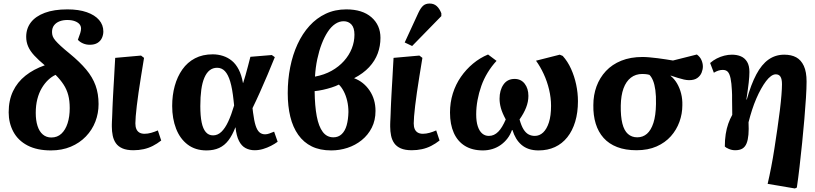

<svg xmlns="http://www.w3.org/2000/svg" viewBox="-20 -835 4604 1085"><path d="M268 15Q189 15 135.5 -13Q82 -41 55.5 -90.5Q29 -140 29 -200Q29 -268 53.5 -319.5Q78 -371 124 -407.5Q170 -444 233 -466Q197 -496 173.5 -521.5Q150 -547 139 -572.5Q128 -598 128 -627Q128 -674 154.5 -708.5Q181 -743 233 -762.5Q285 -782 361 -782Q425 -782 470.5 -766Q516 -750 540 -722Q564 -694 564 -657Q564 -638 556 -620.5Q548 -603 531 -592.5Q514 -582 487 -582Q467 -582 449.5 -589.5Q432 -597 420 -610Q429 -633 433.5 -648Q438 -663 438 -673Q438 -688 429 -698.5Q420 -709 402.5 -715.5Q385 -722 360 -722Q336 -722 316.5 -714.5Q297 -707 285.5 -692Q274 -677 274 -654Q274 -641 278 -630Q282 -619 293 -606Q304 -593 323.5 -575Q343 -557 375 -531Q431 -485 467 -442Q503 -399 520 -352Q537 -305 537 -247Q537 -195 519 -148Q501 -101 465.5 -64Q430 -27 380 -6Q330 15 268 15ZM270 -58Q304 -58 327 -79.5Q350 -101 362 -138.5Q374 -176 374 -224Q374 -266 365.5 -298Q357 -330 339 -357.5Q321 -385 294 -412Q272 -402 252 -383Q232 -364 216 -337Q200 -310 191 -275Q182 -240 182 -197Q182 -155 192 -123.5Q202 -92 222 -75Q242 -58 270 -58Z M734 14Q696 14 672 3.5Q648 -7 635 -25.5Q622 -44 617 -68.5Q612 -93 612 -119Q612 -124 612 -131.5Q612 -139 612.5 -148Q613 -157 613.5 -168Q614 -179 614.5 -192.5Q615 -206 615.5 -222Q616 -238 617 -256.5Q618 -275 619 -296Q620 -317 621.5 -341Q623 -365 624.5 -391.5Q626 -418 627.5 -447Q629 -476 631 -508L777 -521L794 -508Q785 -453 777 -403.5Q769 -354 763 -312.5Q757 -271 753 -237Q749 -203 747 -178Q745 -153 745 -138Q745 -119 750.5 -106Q756 -93 767.5 -86Q779 -79 797 -79Q815 -79 834.5 -84.5Q854 -90 872 -98L891 -41Q868 -23 843.5 -10.5Q819 2 791.5 8Q764 14 734 14Z M1147 15Q1084 15 1040.5 -18Q997 -51 975 -108Q953 -165 953 -236Q953 -297 967.5 -349.5Q982 -402 1010.5 -442.5Q1039 -483 1082 -505.5Q1125 -528 1182 -528Q1212 -528 1240 -519Q1268 -510 1290.5 -491.5Q1313 -473 1329 -442Q1345 -411 1353 -366H1354Q1361 -387 1367.5 -410.5Q1374 -434 1381 -460Q1388 -486 1395 -514L1516 -524L1533 -512Q1513 -462 1491.5 -411.5Q1470 -361 1449 -314Q1428 -267 1407 -224L1410 -199Q1416 -152 1424.5 -125.5Q1433 -99 1446 -87.5Q1459 -76 1478 -76Q1489 -76 1502 -80.5Q1515 -85 1529 -91L1549 -34Q1533 -22 1511.5 -11Q1490 0 1466.5 7Q1443 14 1419 14Q1391 14 1368 2Q1345 -10 1330.5 -38.5Q1316 -67 1311 -115H1310Q1293 -71 1271 -42Q1249 -13 1218.5 1Q1188 15 1147 15ZM1184 -70Q1210 -70 1231 -90Q1252 -110 1269.5 -147.5Q1287 -185 1303 -239L1300 -267Q1293 -334 1281 -374Q1269 -414 1251 -433Q1233 -452 1207 -452Q1183 -452 1165 -438Q1147 -424 1135 -396Q1123 -368 1117.5 -328Q1112 -288 1112 -235Q1112 -180 1119.5 -143.5Q1127 -107 1143 -88.5Q1159 -70 1184 -70Z M1852 15Q1788 15 1742 -7.5Q1696 -30 1665.5 -73Q1635 -116 1620.5 -175.5Q1606 -235 1606 -309Q1606 -385 1620 -455.5Q1634 -526 1661.5 -585.5Q1689 -645 1729 -689Q1769 -733 1821 -757.5Q1873 -782 1937 -782Q2028 -782 2079 -737.5Q2130 -693 2130 -621Q2130 -575 2114.5 -533Q2099 -491 2066 -455.5Q2033 -420 1981 -393Q2035 -373 2068.5 -323.5Q2102 -274 2102 -208Q2102 -155 2081 -113.5Q2060 -72 2024 -43Q1988 -14 1943.5 0.5Q1899 15 1852 15ZM1864 -59Q1892 -59 1911 -77Q1930 -95 1939 -127Q1948 -159 1949 -202Q1949 -235 1942 -265Q1935 -295 1922.5 -319Q1910 -343 1895 -357Q1877 -348 1853.5 -340.5Q1830 -333 1805 -327.5Q1780 -322 1758 -320Q1759 -236 1770 -178Q1781 -120 1804 -89.5Q1827 -59 1864 -59ZM1760 -402Q1813 -412 1854 -435Q1895 -458 1924 -490.5Q1953 -523 1968 -561Q1983 -599 1983 -639Q1983 -678 1966 -696.5Q1949 -715 1922 -715Q1897 -715 1874 -699.5Q1851 -684 1832 -655Q1813 -626 1798 -587Q1783 -548 1773 -501Q1763 -454 1760 -402Z M2307 14Q2269 14 2245 3.5Q2221 -7 2208 -25.5Q2195 -44 2190 -68.5Q2185 -93 2185 -119Q2185 -124 2185 -131.5Q2185 -139 2185.5 -148Q2186 -157 2186.5 -168Q2187 -179 2187.5 -192.5Q2188 -206 2188.5 -222Q2189 -238 2190 -256.5Q2191 -275 2192 -296Q2193 -317 2194.5 -341Q2196 -365 2197.5 -391.5Q2199 -418 2200.5 -447Q2202 -476 2204 -508L2350 -521L2367 -508Q2358 -453 2350 -403.5Q2342 -354 2336 -312.5Q2330 -271 2326 -237Q2322 -203 2320 -178Q2318 -153 2318 -138Q2318 -119 2323.5 -106Q2329 -93 2340.5 -86Q2352 -79 2370 -79Q2388 -79 2407.5 -84.5Q2427 -90 2445 -98L2464 -41Q2441 -23 2416.5 -10.5Q2392 2 2364.5 8Q2337 14 2307 14ZM2309 -575 2267 -595 2344 -762Q2357 -790 2371 -802.5Q2385 -815 2408 -815Q2432 -815 2448 -800.5Q2464 -786 2474 -760V-744Z M2709 15Q2649 15 2607.5 -10.5Q2566 -36 2544.5 -84Q2523 -132 2523 -199Q2523 -256 2539 -307Q2555 -358 2584.5 -400.5Q2614 -443 2653 -475.5Q2692 -508 2738 -527L2786 -491Q2758 -461 2736 -425Q2714 -389 2700 -349.5Q2686 -310 2678.5 -269Q2671 -228 2671 -189Q2671 -148 2680 -121Q2689 -94 2705 -80.5Q2721 -67 2742 -67Q2758 -67 2771 -73Q2784 -79 2795.5 -90.5Q2807 -102 2817.5 -119.5Q2828 -137 2838 -160Q2818 -197 2810.5 -224.5Q2803 -252 2803 -277Q2803 -325 2825 -357Q2847 -389 2888 -389Q2924 -389 2945 -362Q2966 -335 2966 -293Q2966 -260 2953 -227Q2940 -194 2916 -160Q2926 -124 2938.5 -104Q2951 -84 2967 -75.5Q2983 -67 3002 -67Q3029 -67 3049.5 -86.5Q3070 -106 3082 -143.5Q3094 -181 3094 -237Q3094 -282 3083 -328.5Q3072 -375 3052.5 -417Q3033 -459 3009 -492L3143 -526L3160 -519Q3188 -488 3207 -446Q3226 -404 3236 -357Q3246 -310 3246 -263Q3246 -199 3230.5 -147.5Q3215 -96 3186 -59.5Q3157 -23 3116 -4Q3075 15 3023 15Q2993 15 2969 7Q2945 -1 2927 -16.5Q2909 -32 2896.5 -53Q2884 -74 2876 -100H2873Q2864 -74 2848 -53Q2832 -32 2810.5 -16.5Q2789 -1 2763 7Q2737 15 2709 15Z M3577 14Q3514 14 3467.5 -4Q3421 -22 3391 -55.5Q3361 -89 3346.5 -136Q3332 -183 3333 -241Q3333 -298 3351 -347Q3369 -396 3404 -433.5Q3439 -471 3491 -492Q3543 -513 3611 -513Q3628 -513 3650.5 -511Q3673 -509 3697 -506Q3721 -503 3743 -499.5Q3765 -496 3783 -493L3918 -527Q3936 -514 3944 -495.5Q3952 -477 3952 -459Q3952 -443 3945 -425Q3938 -407 3921 -394.5Q3904 -382 3874 -382Q3861 -382 3845 -385.5Q3829 -389 3810 -395Q3791 -401 3770 -408V-406Q3791 -389 3806 -363.5Q3821 -338 3829 -306.5Q3837 -275 3836 -240Q3836 -192 3819.5 -146.5Q3803 -101 3771 -65Q3739 -29 3690.5 -7.5Q3642 14 3577 14ZM3581 -59Q3613 -59 3636 -79Q3659 -99 3672.5 -140.5Q3686 -182 3687 -247Q3688 -293 3683.5 -325.5Q3679 -358 3670.5 -379Q3662 -400 3650 -412Q3639 -415 3629 -416Q3619 -417 3610 -417Q3572 -417 3545 -396Q3518 -375 3503.5 -335.5Q3489 -296 3488 -238Q3487 -177 3497 -137Q3507 -97 3528.5 -78Q3550 -59 3581 -59Z M4472 230 4318 204Q4328 161 4338 109.5Q4348 58 4356.5 2.5Q4365 -53 4373 -107.5Q4381 -162 4387 -211Q4393 -260 4396 -298Q4399 -336 4399 -359Q4399 -388 4390.5 -401.5Q4382 -415 4364 -415Q4351 -415 4337 -405Q4323 -395 4309 -376.5Q4295 -358 4281 -333Q4267 -308 4254 -278Q4241 -248 4230 -214Q4219 -180 4210 -144Q4212 -104 4209.5 -74.5Q4207 -45 4199 -25Q4191 -5 4175.5 4.5Q4160 14 4134 14Q4116 14 4098.5 6.5Q4081 -1 4076 -7Q4076 -45 4081 -77Q4086 -109 4095.5 -136Q4105 -163 4118 -186Q4118 -212 4117.5 -233Q4117 -254 4117 -270Q4117 -286 4117 -299Q4117 -312 4116 -323Q4114 -366 4108.5 -392Q4103 -418 4093 -429Q4083 -440 4064 -440Q4052 -440 4039.5 -436Q4027 -432 4014 -424L3993 -479Q4010 -494 4030.5 -504.5Q4051 -515 4073 -520.5Q4095 -526 4116 -526Q4145 -526 4167 -516.5Q4189 -507 4202 -485.5Q4215 -464 4215 -428Q4215 -416 4214 -401.5Q4213 -387 4211 -368Q4209 -349 4205.5 -325Q4202 -301 4198 -273L4200 -272Q4224 -358 4254 -414.5Q4284 -471 4323 -498.5Q4362 -526 4412 -526Q4452 -526 4479.5 -511Q4507 -496 4522.5 -462.5Q4538 -429 4538 -374Q4538 -337 4534.5 -282Q4531 -227 4525.5 -162Q4520 -97 4513 -28.5Q4506 40 4498.5 105.5Q4491 171 4483 225Z"/></svg>

Font: Literata
Style: Bold Italic
Weight: 700
Italic angle: -2°
Designer: Latin by Veronika Burian and Jose Scaglione. Greek by Irene Vlachou. Cyrillic by Vera Evstafieva
Foundry: TypeTogether
Version: Version 3.103;gftools[0.9.29]